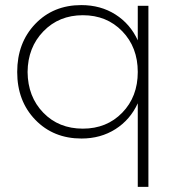

<svg xmlns="http://www.w3.org/2000/svg" viewBox="-20 -544 715 758"><path d="M523.9 -521H565.9V193.8H523.9V-136.2Q494.1 -71.3 435.8 -34.2Q377.4 2.9 301.8 2.9Q190.9 2.9 119.4 -71Q47.9 -145 47.9 -259.8Q47.9 -375 119.1 -449.5Q190.4 -523.9 300.8 -523.9Q377.4 -523.9 435.8 -486.8Q494.1 -449.7 523.9 -384.8ZM307.1 -36.1Q401.4 -36.1 462.6 -99.1Q523.9 -162.1 523.9 -259.8Q523.9 -357.4 462.6 -420.7Q401.4 -483.9 307.1 -483.9Q212.9 -483.9 151.4 -420.4Q89.8 -356.9 88.9 -259.8Q89.8 -162.1 150.9 -99.1Q211.9 -36.1 307.1 -36.1Z"/></svg>

Font: Montserrat-Arabic ExtraLight
Style: Regular
Weight: 275
Designer: Mohamed Gaber
Foundry: Kief Type Foundry
Version: Version 5.008;PS 005.008;hotconv 1.0.88;makeotf.lib2.5.64775